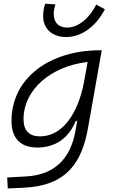

<svg xmlns="http://www.w3.org/2000/svg" viewBox="-20 -798 626 1052"><path d="M22.5 234.4 110.4 230.5C351.1 219.7 430.2 85 462.4 -98.1L537.6 -522.5H528.3C251.5 -522.5 43 -370.1 43 -135.3C43 -40.5 92.3 10.3 184.1 10.3C285.2 10.3 357.4 -42.5 395 -135.7H402.8L393.6 -82.5C372.6 39.6 306.2 159.7 120.1 168.9L19.5 174.3ZM460 -458.5 443.8 -367.7V-368.2L440.4 -348.6C406.2 -170.4 319.8 -50.8 199.2 -50.8C140.1 -50.8 108.9 -83 108.9 -144C108.9 -308.1 260.3 -435.5 460 -458.5ZM342.3 -595.2C422.9 -595.2 502 -647 554.7 -747.1L507.3 -772.9C470.2 -698.2 409.2 -647 348.6 -647C300.8 -647 274.4 -674.8 274.4 -721.2C274.4 -737.8 277.8 -755.9 284.2 -773.9L227.5 -777.8C219.7 -754.9 216.3 -731 216.3 -710.4C216.3 -641.1 264.6 -595.2 342.3 -595.2Z"/></svg>

Font: Cascadia Code NF Light
Style: Italic
Weight: 300
Italic angle: -10°
Monospace: yes
Designer: Aaron Bell
Foundry: Saja Typeworks
Version: Version 2404.023